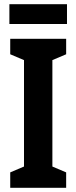

<svg xmlns="http://www.w3.org/2000/svg" viewBox="-20 -900 366 920"><path d="M297 0H29V-74L95 -102V-612L29 -640V-714H297V-640L231 -612V-102L297 -74ZM301 -880V-785H25V-880Z"/></svg>

Font: Noto Sans Lao ExtraCondensed
Style: Bold
Weight: 700
Width: 2
Designer: Monotype Design Team
Foundry: Monotype Imaging Inc.
Version: Version 2.003; ttfautohint (v1.8.4.7-5d5b)